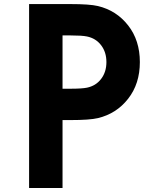

<svg xmlns="http://www.w3.org/2000/svg" viewBox="-20 -937 717 957"><path d="M291.7 -760.4V-494.8H332Q388 -494.8 413.4 -500Q457.7 -509.1 484 -543.6Q510.4 -578.1 510.4 -627.6Q510.4 -677.1 484 -711.6Q457.7 -746.1 413.4 -755.2Q388 -760.4 332 -760.4ZM125 -916.7H330.7Q427.1 -916.7 468.1 -906.9Q560.5 -884.8 618.8 -810.2Q677.1 -735.7 677.1 -627.6Q677.1 -519.5 618.8 -445Q560.5 -370.4 468.1 -348.3Q427.1 -338.5 330.7 -338.5H291.7V0H125Z"/></svg>

Font: TypoPRO Monoid
Style: Bold
Weight: 700
Width: 4
Monospace: yes
Designer: Andreas Larsen (@larsenwork)
Version: Version 0.61